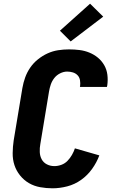

<svg xmlns="http://www.w3.org/2000/svg" viewBox="-20 -1010 640 1038"><path d="M264 8Q230 8 197 2Q164 -4 136.5 -20Q109 -36 88.5 -61.5Q68 -87 58 -117.5Q48 -148 48.5 -182.5Q49 -217 54 -251L101 -534Q106 -563 116 -591Q126 -619 143.5 -644.5Q161 -670 185.5 -689.5Q210 -709 237.5 -721.5Q265 -734 294.5 -738.5Q324 -743 353 -743Q382 -743 410 -739.5Q438 -736 463.5 -725.5Q489 -715 509.5 -698Q530 -681 543.5 -657.5Q557 -634 560.5 -606Q564 -578 560 -549L558 -540H412L413 -544Q415 -560 412.5 -576Q410 -592 399.5 -603Q389 -614 374 -618.5Q359 -623 343 -623Q324 -623 305 -613.5Q286 -604 273.5 -588Q261 -572 254.5 -553Q248 -534 245 -515L198 -231Q194 -210 195 -188Q196 -166 205.5 -148.5Q215 -131 233.5 -121.5Q252 -112 274 -112Q293 -112 312 -119Q331 -126 345 -140.5Q359 -155 369 -172.5Q379 -190 385 -208L517 -170Q503 -132 478 -97Q453 -62 418.5 -37.5Q384 -13 343.5 -2.5Q303 8 264 8ZM362 -786 304 -844 467 -990 538 -920Z"/></svg>

Font: Iosevka Aile Heavy
Style: Italic
Weight: 900
Italic angle: -9°
Designer: Belleve Invis
Foundry: Belleve Invis
Version: Version 31.1.0; ttfautohint (v1.8.4)